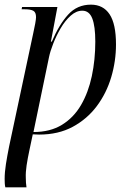

<svg xmlns="http://www.w3.org/2000/svg" viewBox="-30 -566 555 826"><path d="M-7 240Q-9 232 -9.5 222.5Q-10 213 -10 204Q-10 175 -4.5 140Q1 105 9 65L113 -423Q118 -445 121.5 -464.5Q125 -484 125 -492Q125 -513 113.5 -519.5Q102 -526 77 -526H63L65 -536H217L189 -387H193Q224 -460 263 -503Q302 -546 361 -546Q414 -546 441.5 -504.5Q469 -463 469 -375Q469 -303 448.5 -234Q428 -165 386.5 -109.5Q345 -54 283 -20.5Q221 13 138 13Q131 13 124.5 12.5Q118 12 111 12L97 78Q89 115 84.5 145Q80 175 81 199Q81 221 84 240ZM114 2Q186 2 236.5 -29Q287 -60 318.5 -114Q350 -168 365 -238.5Q380 -309 380 -387Q380 -453 367 -486.5Q354 -520 324 -520Q298 -520 274 -498.5Q250 -477 231 -444.5Q212 -412 199 -378.5Q186 -345 181 -321Z"/></svg>

Font: Noto Serif Display Condensed
Style: Italic
Weight: 400
Width: 3
Italic angle: -12°
Designer: Monotype Design Team
Foundry: Monotype Imaging Inc.
Version: Version 2.009